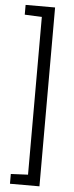

<svg xmlns="http://www.w3.org/2000/svg" viewBox="-60 -774 368 955"><g transform="rotate(5 124.0 -296.5)"><path d="M28.1 150V101.2L113.7 97.2V-690.2L28.1 -694.2V-743H175.3V150Z"/></g></svg>

Font: Saira Thin Condensed
Style: Regular
Weight: 100
Width: 3
Version: Version 1.101